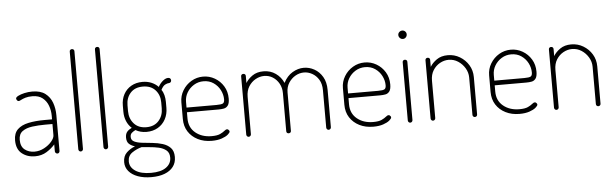

<svg xmlns="http://www.w3.org/2000/svg" viewBox="-57 -983 4596 1435"><g transform="rotate(-5 2241.0 -265.5)"><path d="M174 6Q116 6 75.5 -26.5Q35 -59 35 -126Q35 -179 64.5 -207.5Q94 -236 146.5 -247Q199 -258 268 -258H324V-286Q324 -324 311 -360Q298 -396 269 -419.5Q240 -443 192 -443Q161 -443 140 -436.5Q119 -430 106.5 -423Q94 -416 88 -416Q80 -416 75 -423.5Q70 -431 70 -436Q70 -446 88.5 -455.5Q107 -465 135.5 -471.5Q164 -478 194 -478Q256 -478 292 -450.5Q328 -423 343.5 -379.5Q359 -336 359 -286V-18Q359 -11 354.5 -5.5Q350 0 342 0Q335 0 329.5 -5.5Q324 -11 324 -18V-70Q299 -41 261.5 -17.5Q224 6 174 6ZM173 -29Q211 -29 245.5 -47.5Q280 -66 302 -92Q324 -118 324 -139V-223H269Q218 -223 172.5 -217Q127 -211 98.5 -190.5Q70 -170 70 -126Q70 -76 100 -52.5Q130 -29 173 -29Z M517 0Q510 0 505 -5.5Q500 -11 500 -18V-751Q500 -759 505 -763.5Q510 -768 517 -768Q525 -768 530 -763.5Q535 -759 535 -751V-18Q535 -11 530 -5.5Q525 0 517 0Z M706 0Q699 0 694 -5.5Q689 -11 689 -18V-751Q689 -759 694 -763.5Q699 -768 706 -768Q714 -768 719 -763.5Q724 -759 724 -751V-18Q724 -11 719 -5.5Q714 0 706 0Z M1027 237Q969 237 925.5 221Q882 205 857.5 176Q833 147 833 108Q833 62 861.5 35.5Q890 9 924 -3Q897 -11 880 -26.5Q863 -42 863 -74Q863 -102 876.5 -117.5Q890 -133 912 -143Q887 -165 873.5 -197.5Q860 -230 860 -269V-314Q860 -362 880 -399Q900 -436 936.5 -457Q973 -478 1021 -478Q1058 -478 1088 -465.5Q1118 -453 1140 -430Q1154 -456 1175 -473.5Q1196 -491 1215 -491Q1226 -491 1231 -485Q1236 -479 1236 -471Q1236 -462 1230.5 -457Q1225 -452 1218 -452Q1205 -452 1188.5 -443Q1172 -434 1158 -406Q1171 -388 1177 -364Q1183 -340 1183 -314V-269Q1183 -222 1162.5 -184Q1142 -146 1105 -124.5Q1068 -103 1020 -103Q974 -103 938 -124Q923 -117 910.5 -106.5Q898 -96 898 -76Q898 -51 921 -40Q944 -29 980 -25Q1016 -21 1056 -17Q1096 -13 1132 -2Q1168 9 1191 33Q1214 57 1214 102Q1214 145 1191 175Q1168 205 1126.5 221Q1085 237 1027 237ZM1027 205Q1101 205 1140 177Q1179 149 1179 103Q1179 67 1156.5 48.5Q1134 30 1100 22.5Q1066 15 1031.5 12.5Q997 10 973 7Q933 18 900.5 40.5Q868 63 868 105Q868 149 909.5 177Q951 205 1027 205ZM1022 -138Q1081 -138 1114.5 -175.5Q1148 -213 1148 -269V-314Q1148 -369 1114.5 -406Q1081 -443 1021 -443Q961 -443 928 -406Q895 -369 895 -314V-270Q895 -214 928.5 -176Q962 -138 1022 -138Z M1500 6Q1441 6 1395.5 -17Q1350 -40 1324 -80.5Q1298 -121 1298 -176V-301Q1298 -349 1322.5 -389.5Q1347 -430 1387.5 -454Q1428 -478 1476 -478Q1523 -478 1563.5 -454.5Q1604 -431 1628.5 -390.5Q1653 -350 1653 -298Q1653 -262 1641 -246Q1629 -230 1610.5 -226.5Q1592 -223 1570 -223H1333V-176Q1333 -108 1381 -68.5Q1429 -29 1502 -29Q1544 -29 1566 -39.5Q1588 -50 1599.5 -60Q1611 -70 1620 -70Q1625 -70 1629 -67Q1633 -64 1635.5 -60Q1638 -56 1638 -52Q1638 -43 1621.5 -29Q1605 -15 1574 -4.5Q1543 6 1500 6ZM1333 -258H1558Q1595 -258 1606.5 -265Q1618 -272 1618 -295Q1618 -331 1600.5 -365Q1583 -399 1551 -421Q1519 -443 1476 -443Q1436 -443 1403.5 -423Q1371 -403 1352 -371Q1333 -339 1333 -301Z M1777 0Q1770 0 1765 -5.5Q1760 -11 1760 -18V-455Q1760 -463 1765 -467.5Q1770 -472 1777 -472Q1785 -472 1790 -467.5Q1795 -463 1795 -455V-402Q1812 -431 1845.5 -454.5Q1879 -478 1929 -478Q1981 -478 2020.5 -450Q2060 -422 2079 -378Q2105 -429 2146.5 -453.5Q2188 -478 2231 -478Q2273 -478 2310.5 -457Q2348 -436 2371.5 -396Q2395 -356 2395 -298V-18Q2395 -11 2390 -5.5Q2385 0 2377 0Q2370 0 2365 -5.5Q2360 -11 2360 -18V-298Q2360 -346 2340.5 -378Q2321 -410 2291 -426.5Q2261 -443 2230 -443Q2196 -443 2165.5 -425.5Q2135 -408 2115 -377Q2095 -346 2095 -304V-17Q2095 -8 2089.5 -4Q2084 0 2077 0Q2071 0 2065.5 -4Q2060 -8 2060 -17V-303Q2060 -343 2042.5 -374.5Q2025 -406 1996 -424.5Q1967 -443 1931 -443Q1898 -443 1866.5 -425.5Q1835 -408 1815 -376Q1795 -344 1795 -298V-18Q1795 -11 1790 -5.5Q1785 0 1777 0Z M2712 6Q2653 6 2607.5 -17Q2562 -40 2536 -80.5Q2510 -121 2510 -176V-301Q2510 -349 2534.5 -389.5Q2559 -430 2599.5 -454Q2640 -478 2688 -478Q2735 -478 2775.5 -454.5Q2816 -431 2840.5 -390.5Q2865 -350 2865 -298Q2865 -262 2853 -246Q2841 -230 2822.5 -226.5Q2804 -223 2782 -223H2545V-176Q2545 -108 2593 -68.5Q2641 -29 2714 -29Q2756 -29 2778 -39.5Q2800 -50 2811.5 -60Q2823 -70 2832 -70Q2837 -70 2841 -67Q2845 -64 2847.5 -60Q2850 -56 2850 -52Q2850 -43 2833.5 -29Q2817 -15 2786 -4.5Q2755 6 2712 6ZM2545 -258H2770Q2807 -258 2818.5 -265Q2830 -272 2830 -295Q2830 -331 2812.5 -365Q2795 -399 2763 -421Q2731 -443 2688 -443Q2648 -443 2615.5 -423Q2583 -403 2564 -371Q2545 -339 2545 -301Z M2989 0Q2982 0 2977 -5.5Q2972 -11 2972 -18V-455Q2972 -463 2977 -467.5Q2982 -472 2989 -472Q2997 -472 3002 -467.5Q3007 -463 3007 -455V-18Q3007 -11 3002 -5.5Q2997 0 2989 0ZM2989 -628Q2976 -628 2966.5 -637.5Q2957 -647 2957 -660Q2957 -673 2966.5 -682Q2976 -691 2989 -691Q3002 -691 3011 -682Q3020 -673 3020 -660Q3020 -647 3011 -637.5Q3002 -628 2989 -628Z M3160 0Q3153 0 3148 -5.5Q3143 -11 3143 -18V-455Q3143 -463 3148 -467.5Q3153 -472 3160 -472Q3168 -472 3173 -467.5Q3178 -463 3178 -455V-402Q3195 -431 3228.5 -454.5Q3262 -478 3312 -478Q3361 -478 3402 -453.5Q3443 -429 3467.5 -388.5Q3492 -348 3492 -298V-18Q3492 -9 3486.5 -4.5Q3481 0 3474 0Q3468 0 3462.5 -4.5Q3457 -9 3457 -18V-298Q3457 -335 3437.5 -368Q3418 -401 3386 -422Q3354 -443 3315 -443Q3281 -443 3249.5 -425.5Q3218 -408 3198 -376Q3178 -344 3178 -298V-18Q3178 -11 3173 -5.5Q3168 0 3160 0Z M3809 6Q3750 6 3704.5 -17Q3659 -40 3633 -80.5Q3607 -121 3607 -176V-301Q3607 -349 3631.5 -389.5Q3656 -430 3696.5 -454Q3737 -478 3785 -478Q3832 -478 3872.5 -454.5Q3913 -431 3937.5 -390.5Q3962 -350 3962 -298Q3962 -262 3950 -246Q3938 -230 3919.5 -226.5Q3901 -223 3879 -223H3642V-176Q3642 -108 3690 -68.5Q3738 -29 3811 -29Q3853 -29 3875 -39.5Q3897 -50 3908.5 -60Q3920 -70 3929 -70Q3934 -70 3938 -67Q3942 -64 3944.5 -60Q3947 -56 3947 -52Q3947 -43 3930.5 -29Q3914 -15 3883 -4.5Q3852 6 3809 6ZM3642 -258H3867Q3904 -258 3915.5 -265Q3927 -272 3927 -295Q3927 -331 3909.5 -365Q3892 -399 3860 -421Q3828 -443 3785 -443Q3745 -443 3712.5 -423Q3680 -403 3661 -371Q3642 -339 3642 -301Z M4086 0Q4079 0 4074 -5.5Q4069 -11 4069 -18V-455Q4069 -463 4074 -467.5Q4079 -472 4086 -472Q4094 -472 4099 -467.5Q4104 -463 4104 -455V-402Q4121 -431 4154.5 -454.5Q4188 -478 4238 -478Q4287 -478 4328 -453.5Q4369 -429 4393.5 -388.5Q4418 -348 4418 -298V-18Q4418 -9 4412.5 -4.5Q4407 0 4400 0Q4394 0 4388.5 -4.5Q4383 -9 4383 -18V-298Q4383 -335 4363.5 -368Q4344 -401 4312 -422Q4280 -443 4241 -443Q4207 -443 4175.5 -425.5Q4144 -408 4124 -376Q4104 -344 4104 -298V-18Q4104 -11 4099 -5.5Q4094 0 4086 0Z"/></g></svg>

Font: Dosis ExtraLight ExtraLight
Style: Regular
Weight: 250
Version: Version 3.001; ttfautohint (v1.8.2)